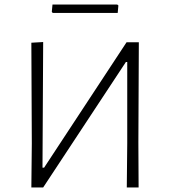

<svg xmlns="http://www.w3.org/2000/svg" viewBox="-20 -825 748 845"><path d="M496 -805 501 -801 498 -768H212L208 -773L211 -805ZM118 0 120 -194 118 -637 170 -640 167 -87H174L537 -639H591L589 -197L590 0H538L540 -194V-552H534L170 0Z"/></svg>

Font: Alegreya Sans SC Light
Style: Regular
Weight: 300
Designer: Juan Pablo del Peral
Foundry: Huerta Tipografica
Version: Version 2.007